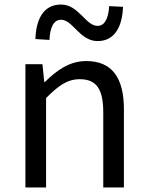

<svg xmlns="http://www.w3.org/2000/svg" viewBox="-20 -826 651 846"><path d="M92 0H183V-394C238 -449 276 -477 332 -477C404 -477 435 -434 435 -332V0H526V-344C526 -483 474 -557 360 -557C286 -557 230 -516 178 -465H175L167 -543H92ZM410 -645C487 -645 519 -711 522 -796L461 -799C458 -748 443 -712 410 -712C357 -712 327 -806 249 -806C171 -806 139 -741 136 -654L198 -650C200 -704 216 -739 249 -739C301 -739 331 -645 410 -645Z"/></svg>

Font: Source Han Sans TC
Style: Regular
Weight: 400
Designer: Ryoko NISHIZUKA 西塚涼子 (kana, bopomofo & ideographs); Paul D. Hunt (Latin, Greek & Cyrillic); Sandoll Communications 산돌커뮤니
Foundry: Adobe
Version: Version 2.002;hotconv 1.0.116;makeotfexe 2.5.65601